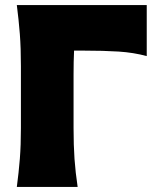

<svg xmlns="http://www.w3.org/2000/svg" viewBox="-20 -733 628 753"><path d="M46 0Q53.5 -56.5 57.8 -109.8Q62 -163 62 -230.5V-474Q62 -544.5 57.8 -599.5Q53.5 -654.5 46 -713H555.5V-513Q504 -527 445 -530.8Q386 -534.5 307 -534.5H270.5Q268.5 -492 268.5 -441V-230.5Q268.5 -163 272.2 -109.8Q276 -56.5 284.5 0Z"/></svg>

Font: Commissioner Flair ExtraBold
Style: Regular
Weight: 800
Designer: Kostas Bartsokas
Foundry: Kostas Bartsokas
Version: Version 1.000; ttfautohint (v1.8.3)